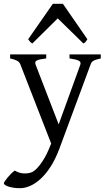

<svg xmlns="http://www.w3.org/2000/svg" viewBox="-43 -738 556 1002"><path d="M482.9 -433.1Q468.3 -429.7 459 -426.8Q449.7 -423.8 443.8 -420.2Q438 -416.5 434.8 -411.9Q431.6 -407.2 429.2 -399.9L266.1 40Q245.6 94.2 220.5 132.8Q195.3 171.4 168.2 196Q141.1 220.7 113.8 232.4Q86.4 244.1 62 244.1Q43.5 244.1 27.8 241.7Q12.2 239.3 1 235.6Q-10.3 231.9 -16.6 227.3Q-22.9 222.7 -22.9 218.3Q-22.9 215.3 -17.1 206.5Q-11.2 197.8 -2.4 187.3Q6.3 176.8 16.4 167Q26.4 157.2 34.2 152.3Q57.6 166 80.8 167Q104 168 122.1 161.1Q130.9 158.2 142.6 147.5Q154.3 136.7 166.3 121.1Q178.2 105.5 189.7 85.7Q201.2 65.9 210 44.9L224.1 11.2L64 -399.9Q59.6 -413.6 46.9 -420.7Q34.2 -427.7 9.8 -433.1V-454.1H198.2V-433.1Q179.2 -430.7 167.2 -428.2Q155.3 -425.8 148.7 -422.1Q142.1 -418.5 141.1 -413.1Q140.1 -407.7 143.1 -399.9L263.2 -88.9L376 -399.9Q378.4 -407.2 376.7 -412.4Q375 -417.5 368.4 -421.1Q361.8 -424.8 349.9 -427.5Q337.9 -430.2 319.8 -433.1V-454.1H482.9ZM413.1 -533.2Q407.2 -523.9 403.8 -519.5Q400.4 -515.1 392.1 -511.2L258.3 -642.1L126 -511.2Q122.1 -513.2 119.4 -515.1Q116.7 -517.1 114.5 -519.5Q112.3 -522 109.9 -525.4Q107.4 -528.8 104 -533.2L232.9 -718.3H285.2Z"/></svg>

Font: Noto Serif Devanagari
Style: Regular
Weight: 400
Designer: Monotype Design Team
Foundry: Monotype Imaging Inc.
Version: Version 1.01